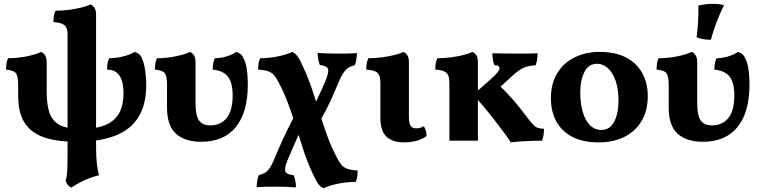

<svg xmlns="http://www.w3.org/2000/svg" viewBox="-20 -740 3997 1010"><path d="M356 246.8Q343.2 241.4 336.1 231.9Q329 222.4 325.2 210.4Q329.6 196 331.6 180.8Q333.6 165.6 334.5 139.6Q335.4 113.6 335.4 67V-559.4Q335.4 -580 329.4 -593.6Q323.4 -607.2 307.1 -614.6Q290.8 -622 261 -623.8Q261 -639.6 263.3 -655.2Q265.6 -670.8 272.4 -683.6Q308.4 -683.6 345 -688.6Q381.6 -693.6 411.4 -701.1Q441.2 -708.6 455.6 -717Q468.8 -711.6 477.1 -698.7Q485.4 -685.8 485.4 -662.6V40Q485.4 84 489.5 120.6Q493.6 157.2 500.6 182Q462 191 425.6 207.7Q389.2 224.4 356 246.8ZM381.4 5.8Q274.6 5.8 206.9 -19.3Q139.2 -44.4 107.4 -97.3Q75.6 -150.2 75.6 -234.2V-292Q75.6 -335.4 65.3 -352.7Q55 -370 12 -373.8Q12 -389.6 14.1 -405Q16.2 -420.4 22.6 -433.6Q79.4 -434.4 126.1 -444.7Q172.8 -455 196.4 -467Q209.6 -461.6 217.6 -448.5Q225.6 -435.4 225.6 -411V-258.6Q225.6 -183.6 242.7 -140.7Q259.8 -97.8 299.7 -79.6Q339.6 -61.4 408.2 -61.4Q480 -61.4 529.3 -80.2Q578.6 -99 604.1 -140.4Q629.6 -181.8 629.6 -249.6Q629.6 -288.8 620.8 -316.5Q612 -344.2 592.8 -359Q573.6 -373.8 543.2 -373.8Q543.2 -389.6 545.5 -405.2Q547.8 -420.8 554.6 -433.6Q596.6 -434.4 633.6 -444.7Q670.6 -455 688 -467Q699 -463.6 709.4 -457Q719.8 -450.4 727.4 -431.6Q735.6 -414.4 740.4 -389.3Q745.2 -364.2 747.2 -337.8Q749.2 -311.4 749.2 -291.6Q749.2 -189.6 707.9 -123.5Q666.6 -57.4 584.9 -25.8Q503.2 5.8 381.4 5.8Z M1037.8 5.8Q953 5.8 905.8 -36.5Q858.6 -78.8 858.6 -174.2V-292Q858.6 -335.4 848.3 -352.7Q838 -370 795 -373.8Q795 -389.6 797.1 -405Q799.2 -420.4 805.6 -433.6Q862.4 -434.4 909.1 -444.7Q955.8 -455 979.4 -467Q992.6 -461.6 1000.6 -448.5Q1008.6 -435.4 1008.6 -411V-198.6Q1008.6 -130.4 1027.7 -105.4Q1046.8 -80.4 1086 -80.4Q1140.6 -80.4 1172.2 -119Q1203.8 -157.6 1203.8 -238.2Q1203.8 -305.8 1178.8 -337.2Q1153.8 -368.6 1099 -373.8Q1099 -389.6 1101.3 -405.2Q1103.6 -420.8 1110.4 -433.6Q1145 -434.4 1176.1 -444.7Q1207.2 -455 1222.4 -467Q1234 -463.6 1244.1 -456.4Q1254.2 -449.2 1261.8 -432.2Q1270 -417.2 1274.8 -394.5Q1279.6 -371.8 1281.6 -345.7Q1283.6 -319.6 1283.6 -294.6Q1283.6 -150 1220.9 -72.1Q1158.2 5.8 1037.8 5.8Z M1681.4 250.2Q1665.6 243.2 1653.6 226.4Q1641.6 209.6 1622.8 168.6Q1597.8 114.8 1578.3 56.1Q1558.8 -2.6 1540.1 -63.4Q1521.4 -124.2 1499.3 -185.6Q1477.2 -247 1446 -306.2Q1433.6 -329.8 1422.2 -343.8Q1410.8 -357.8 1391.7 -364.7Q1372.6 -371.6 1337.8 -373.8Q1337.8 -389.6 1339.9 -405Q1342 -420.4 1348.4 -433.6Q1403.2 -434.4 1448.5 -444.7Q1493.8 -455 1517.4 -467Q1533.2 -460 1545.4 -443.4Q1557.6 -426.8 1575.8 -385.4Q1602.4 -328 1622.3 -268.2Q1642.2 -208.4 1660.7 -147.8Q1679.2 -87.2 1700.7 -27.4Q1722.2 32.4 1752.6 89.4Q1764.6 113 1776.3 127Q1788 141 1807.1 147.9Q1826.2 154.8 1861.4 157Q1861.4 172.8 1859.5 188.2Q1857.6 203.6 1850.8 216.8Q1796 217.6 1750.5 227.9Q1705 238.2 1681.4 250.2ZM1536.6 245.6Q1516.2 244 1489.5 243Q1462.8 242 1434.2 242Q1405.6 242 1378.2 242.4Q1350.8 242.8 1330 244.4Q1330.6 227.2 1333.4 209.5Q1336.2 191.8 1342 180.4Q1371.6 174.4 1387.6 158.1Q1403.6 141.8 1419 105.8Q1429.4 81.4 1441 53.8Q1452.6 26.2 1466.3 -3.5Q1480 -33.2 1495.3 -64.4Q1510.6 -95.6 1528.4 -128L1561.4 -55.4Q1557.4 -46.8 1546.2 -21.2Q1535 4.4 1520.5 37.5Q1506 70.6 1492.4 103Q1474.8 146 1481.4 162Q1488 178 1525.2 182Q1530 194.4 1533.6 211.8Q1537.2 229.2 1536.6 245.6ZM1655.4 -89.6 1622.4 -163Q1636 -191.8 1648.7 -218.4Q1661.4 -245 1672.7 -269.5Q1684 -294 1693.4 -317.4Q1711 -361.2 1705.3 -377.5Q1699.6 -393.8 1662.4 -398Q1657.6 -410.4 1654 -427.8Q1650.4 -445.2 1651 -461.6Q1671.4 -460 1698.1 -459Q1724.8 -458 1753.4 -458Q1782 -458 1809.2 -458.4Q1836.4 -458.8 1857.6 -460.4Q1857 -443.2 1854.4 -425.5Q1851.8 -407.8 1845.6 -396.4Q1817.4 -391 1800.4 -373.8Q1783.4 -356.6 1766.8 -320.2Q1753.2 -288.2 1741.9 -262.2Q1730.6 -236.2 1719.2 -211.1Q1707.8 -186 1692.7 -157Q1677.6 -128 1655.4 -89.6Z M2106.6 9Q2045 9 2013 -21.1Q1981 -51.2 1981 -120.4V-303.4Q1981 -326.4 1975.6 -341.5Q1970.2 -356.6 1954.2 -364.3Q1938.2 -372 1906.6 -373.8Q1906.6 -389.6 1908.9 -405.2Q1911.2 -420.8 1918 -433.6Q1953.4 -433.6 1990.3 -438.6Q2027.2 -443.6 2057 -451.1Q2086.8 -458.6 2101.2 -467Q2115 -461.6 2123 -448.7Q2131 -435.8 2131 -412.6V-126Q2131 -91 2140 -77.9Q2149 -64.8 2168.4 -64.8Q2178 -64.8 2188.9 -67.4Q2199.8 -70 2209 -76.4Q2223.2 -57.2 2224 -24.8Q2207 -10.4 2175.7 -0.7Q2144.4 9 2106.6 9Z M2807.8 -460Q2807.8 -442.8 2805.7 -427.4Q2803.6 -412 2797.8 -397Q2772.4 -395.2 2752.6 -389.8Q2732.8 -384.4 2713.8 -372Q2694.8 -359.6 2670.4 -336.6L2588 -261.2L2579.2 -315Q2628.6 -272 2671.3 -223.8Q2714 -175.6 2759.4 -114.4Q2777 -91.8 2787.6 -81.2Q2798.2 -70.6 2809.7 -67.2Q2821.2 -63.8 2841.8 -62.2Q2841.8 -45.8 2839.3 -29.3Q2836.8 -12.8 2831.4 0Q2806.8 0 2776.8 1Q2746.8 2 2717.8 4Q2688.8 6 2666.8 9Q2653.8 -12 2631.4 -42.4Q2609 -72.8 2581.6 -108.1Q2554.2 -143.4 2525.2 -178.1Q2496.2 -212.8 2470 -242L2560.4 -322.4Q2587.8 -346.8 2597.7 -359.8Q2607.6 -372.8 2607.6 -380.8Q2607.6 -388.8 2601.4 -392.8Q2595.2 -396.8 2580.4 -397.4Q2574.4 -413.4 2572.3 -428.5Q2570.2 -443.6 2570.2 -460Q2585.8 -459.6 2609.9 -459.1Q2634 -458.6 2661.4 -458.3Q2688.8 -458 2713.8 -458Q2737.4 -458 2761.5 -458.3Q2785.6 -458.6 2807.8 -460ZM2494 -295V0H2344V-295ZM2464.2 -467Q2478 -461.6 2486 -448.7Q2494 -435.8 2494 -412.6V-274.8H2344V-303.4Q2344 -326.4 2338.6 -341.5Q2333.2 -356.6 2317.2 -364.3Q2301.2 -372 2269.6 -373.8Q2269.6 -389.6 2271.9 -405.2Q2274.2 -420.8 2281 -433.6Q2316.4 -433.6 2353.3 -438.6Q2390.2 -443.6 2420 -451.1Q2449.8 -458.6 2464.2 -467Z M3129.2 9Q3048 9 2991.9 -19.6Q2935.8 -48.2 2906.9 -100.5Q2878 -152.8 2878 -223.6Q2878 -301.2 2911.8 -355.8Q2945.6 -410.4 3003.8 -438.7Q3062 -467 3134.6 -467Q3218.2 -467 3274.4 -437Q3330.6 -407 3359.1 -354.7Q3387.6 -302.4 3387.6 -233.8Q3387.6 -158.8 3355.8 -104.7Q3324 -50.6 3266.3 -20.8Q3208.6 9 3129.2 9ZM3143.8 -56.4Q3188.2 -56.4 3210.9 -99.9Q3233.6 -143.4 3233.6 -209.2Q3233.6 -273 3217.8 -316.7Q3202 -360.4 3176.4 -382.5Q3150.8 -404.6 3121.6 -404.6Q3076.2 -404.6 3054.3 -361.5Q3032.4 -318.4 3032.4 -254.8Q3032.4 -196.4 3045.3 -151.8Q3058.2 -107.2 3083.1 -81.8Q3108 -56.4 3143.8 -56.4Z M3676.8 5.8Q3592 5.8 3544.8 -36.5Q3497.6 -78.8 3497.6 -174.2V-292Q3497.6 -335.4 3487.3 -352.7Q3477 -370 3434 -373.8Q3434 -389.6 3436.1 -405Q3438.2 -420.4 3444.6 -433.6Q3501.4 -434.4 3548.1 -444.7Q3594.8 -455 3618.4 -467Q3631.6 -461.6 3639.6 -448.5Q3647.6 -435.4 3647.6 -411V-198.6Q3647.6 -130.4 3666.7 -105.4Q3685.8 -80.4 3725 -80.4Q3779.6 -80.4 3811.2 -119Q3842.8 -157.6 3842.8 -238.2Q3842.8 -305.8 3817.8 -337.2Q3792.8 -368.6 3738 -373.8Q3738 -389.6 3740.3 -405.2Q3742.6 -420.8 3749.4 -433.6Q3784 -434.4 3815.1 -444.7Q3846.2 -455 3861.4 -467Q3873 -463.6 3883.1 -456.4Q3893.2 -449.2 3900.8 -432.2Q3909 -417.2 3913.8 -394.5Q3918.6 -371.8 3920.6 -345.7Q3922.6 -319.6 3922.6 -294.6Q3922.6 -150 3859.9 -72.1Q3797.2 5.8 3676.8 5.8ZM3719.4 -531Q3696.8 -530.6 3679.1 -534Q3661.4 -537.4 3644.6 -543.8Q3649.8 -583.6 3652.3 -628.6Q3654.8 -673.6 3653.6 -711Q3671.6 -715.2 3691.1 -717.5Q3710.6 -719.8 3729.2 -719.8Q3763.6 -719.8 3788.8 -713Q3766 -668 3749.4 -623.3Q3732.8 -578.6 3719.4 -531Z"/></svg>

Font: Vollkorn
Style: Regular
Weight: 400
Designer: Friedrich Althausen
Foundry: Friedrich Althausen
Version: Version 4.104